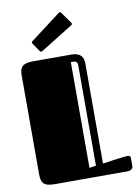

<svg xmlns="http://www.w3.org/2000/svg" viewBox="-101 -1013 781 1079"><g transform="rotate(-10 289.5 -473.5)"><path d="M45 -68C45 -23 58 0 119 0H537C559 0 569 -12 569 -24V-69C569 -82 562 -85 550 -85C529 -85 409 -67 409 -67C409 -297 409 -620 409 -620C409 -651 414 -701 338 -701H120C58 -701 45 -678 45 -633ZM368 -62 330 -56V-660C361 -660 368 -658 368 -629ZM369 -864C372 -866 373 -868 373 -871C373 -873 372 -876 370 -879L325 -942C322 -945 320 -947 318 -947C315 -947 313 -946 311 -944L138 -813C135 -810 133 -808 133 -805C133 -804 134 -801 136 -799L169 -751C172 -747 175 -746 177 -746C179 -746 181 -747 184 -749Z"/></g></svg>

Font: Fascinate Inline
Style: Regular
Weight: 900
Designer: Astigmatic (AOETI)
Foundry: Astigmatic (AOETI)
Version: Version 1.000